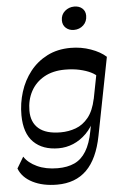

<svg xmlns="http://www.w3.org/2000/svg" viewBox="-82 -838 713 1091"><g transform="rotate(-5 274.5 -293.0)"><path d="M199.7 206.5Q118.1 206.5 60.1 177Q2 147.6 -17.8 95.6L20.6 31.2Q44.1 67.7 93.7 90.7Q143.3 113.8 210.4 113.8Q266.5 113.8 306.6 95.3Q346.7 76.8 373.2 33.8Q399.7 -9.1 413.2 -80.4L430.5 -168.2L494.2 -494.7L543.7 -492.6L457 -49.1Q431.8 80.5 368 143.5Q304.2 206.5 199.7 206.5ZM226.1 1.4Q135.1 1.4 83.4 -49.7Q31.7 -100.8 31.1 -203.8Q30.8 -272.2 50.9 -336.2Q70.9 -400.2 110.6 -450.8Q150.3 -501.4 208.6 -531.2Q266.8 -561 342.5 -561Q402.5 -561 456.9 -541.6Q511.3 -522.3 543.7 -492.6L485.2 -382.3Q473.3 -397.7 446.9 -410.8Q420.4 -423.9 383.1 -432.3Q345.7 -440.7 299.9 -440.7Q230.1 -440.7 180.2 -412.4Q130.4 -384.1 104.5 -335.4Q78.5 -286.7 78.5 -225.2Q78.5 -159.4 120.2 -123.6Q161.9 -87.8 245.3 -87.8Q290.8 -87.8 331.8 -102.9Q372.7 -117.9 403.4 -155.7Q434.1 -193.5 448.3 -261L440.2 -150.4Q418.1 -99.7 384 -65.9Q349.8 -32.1 309.5 -15.3Q269.2 1.4 226.1 1.4ZM370.9 -661Q343.5 -661 325.2 -677.4Q307 -693.9 307 -720.6Q307 -753.4 330 -773.3Q353 -793.1 383.7 -793.1Q411.8 -793.1 429.3 -777.5Q446.9 -761.9 446.9 -735.6Q446.9 -702.4 424.9 -681.7Q402.9 -661 370.9 -661Z"/></g></svg>

Font: Savate ExtraLight
Style: Italic
Weight: 200
Italic angle: -11°
Designer: Max Esnée
Foundry: Plomb Type
Version: Version 2.000